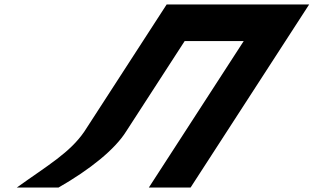

<svg xmlns="http://www.w3.org/2000/svg" viewBox="-20 -845 1413 865"><path d="M548.4 -253 812 -660H1078L650.5 0H838.5L1372.9 -825H1184.9H918.9H730.9L360.4 -253C295.2 -157 193.6 -99 55.5 0H243.5C386.6 -82 497.9 -172 548.4 -253Z"/></svg>

Font: Hussar
Style: BdWodka
Weight: 700
Foundry: Cannot Into Space Fonts
Version: Version 2.00